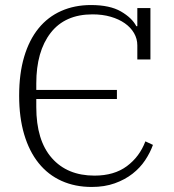

<svg xmlns="http://www.w3.org/2000/svg" viewBox="-20 -730 691 762"><path d="M344 12Q278 12 224.5 -12Q171 -36 133.5 -82.5Q96 -129 76 -196.5Q56 -264 56 -350Q56 -438 76 -505Q96 -572 133 -617.5Q170 -663 223 -686.5Q276 -710 341 -710Q416 -710 460 -684.5Q504 -659 521 -626H525V-698H577V-494H525V-550Q525 -576 512 -598.5Q499 -621 475.5 -637.5Q452 -654 419.5 -663.5Q387 -673 347 -673Q238 -673 181 -599.5Q124 -526 124 -399V-373H444V-337H124V-305Q124 -173 185.5 -103Q247 -33 355 -33Q433 -33 483.5 -70.5Q534 -108 557 -169L587 -155Q576 -124 556 -94Q536 -64 506 -40.5Q476 -17 435.5 -2.5Q395 12 344 12Z"/></svg>

Font: IBM Plex Serif Light
Style: Regular
Weight: 300
Designer: Mike Abbink, Paul van der Laan, Pieter van Rosmalen
Foundry: Bold Monday
Version: Version 3.001